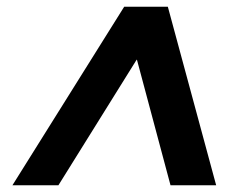

<svg xmlns="http://www.w3.org/2000/svg" viewBox="-20 -720 708 572"><path d="M17 -168 350 -700H480L624 -168H488L388 -542H387L154 -168Z"/></svg>

Font: DM Sans 28pt
Style: Bold Italic
Weight: 700
Italic angle: -10°
Version: Version 4.004;gftools[0.9.30]